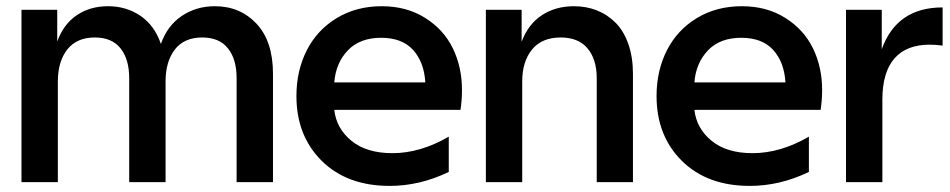

<svg xmlns="http://www.w3.org/2000/svg" viewBox="-20 -592 3088 624"><path d="M49.8 -560.1H166V-457Q186.5 -513.7 229.7 -542.7Q272.9 -571.8 331.1 -571.8Q390.6 -571.8 436.5 -540.5Q482.4 -509.3 502.9 -449.2Q523.9 -508.8 571 -540.3Q618.2 -571.8 678.2 -571.8Q760.3 -571.8 813.7 -514.9Q867.2 -458 867.2 -352.1V0H749V-337.9Q749 -399.4 720.9 -434.8Q692.9 -470.2 637.2 -470.2Q578.6 -470.2 548.3 -431.2Q518.1 -392.1 518.1 -327.1V0H399.9V-337.9Q399.9 -399.4 371.8 -434.8Q343.8 -470.2 288.1 -470.2Q229.5 -470.2 198.7 -431.2Q168 -392.1 168 -327.1V0H49.8Z M1246.6 12.2Q1107.9 12.2 1025.6 -69.3Q943.4 -150.9 943.4 -279.8Q943.4 -362.8 977.3 -429Q1011.2 -495.1 1074.7 -533.4Q1138.2 -571.8 1220.7 -571.8Q1301.3 -571.8 1361.6 -533.9Q1421.9 -496.1 1451.7 -435.1Q1481.4 -374 1481.4 -299.8Q1481.4 -266.6 1476.6 -234.9H1066.4Q1073.2 -174.3 1122.3 -134.3Q1171.4 -94.2 1255.4 -94.2Q1346.2 -94.2 1438.5 -147.9V-33.2Q1344.2 12.2 1246.6 12.2ZM1066.4 -324.2H1362.3Q1358.4 -390.1 1322.5 -429.7Q1286.6 -469.2 1218.8 -469.2Q1149.4 -469.2 1110.4 -428.2Q1071.3 -387.2 1066.4 -324.2Z M1559.1 -560.1H1675.3V-456.1Q1696.3 -513.2 1741 -542.5Q1785.6 -571.8 1845.2 -571.8Q1885.7 -571.8 1920.2 -558.1Q1954.6 -544.4 1981 -517.8Q2007.3 -491.2 2022.2 -448.7Q2037.1 -406.2 2037.1 -352.1V0H1919.4V-337.9Q1919.4 -398.9 1889.6 -434.6Q1859.9 -470.2 1802.2 -470.2Q1741.2 -470.2 1709.2 -431.2Q1677.2 -392.1 1677.2 -327.1V0H1559.1Z M2417 12.2Q2278.3 12.2 2196 -69.3Q2113.8 -150.9 2113.8 -279.8Q2113.8 -362.8 2147.7 -429Q2181.6 -495.1 2245.1 -533.4Q2308.6 -571.8 2391.1 -571.8Q2471.7 -571.8 2532 -533.9Q2592.3 -496.1 2622.1 -435.1Q2651.9 -374 2651.9 -299.8Q2651.9 -266.6 2647 -234.9H2236.8Q2243.7 -174.3 2292.7 -134.3Q2341.8 -94.2 2425.8 -94.2Q2516.6 -94.2 2608.9 -147.9V-33.2Q2514.6 12.2 2417 12.2ZM2236.8 -324.2H2532.7Q2528.8 -390.1 2492.9 -429.7Q2457 -469.2 2389.2 -469.2Q2319.8 -469.2 2280.8 -428.2Q2241.7 -387.2 2236.8 -324.2Z M2729.5 -560.1H2845.7V-432.1Q2894.5 -567.9 3043.5 -567.9V-443.8Q3022 -446.8 3001.5 -446.8Q2925.8 -446.8 2886.7 -401.9Q2847.7 -356.9 2847.7 -268.1V0H2729.5Z"/></svg>

Font: TASA Explorer SemiBold
Style: Regular
Weight: 600
Designer: Weizhong Zhang
Foundry: Local Remote
Version: Version 1.000;Glyphs 3.1.2 (3151)